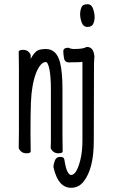

<svg xmlns="http://www.w3.org/2000/svg" viewBox="-20 -718 540 913"><path d="M318 175Q257 175 235 80Q234 77 234 76Q234 65 240.5 46.5Q247 28 266 28Q285 28 286 41Q293 85 301.5 99.5Q310 114 318 114Q344 114 362 43Q372 3 372 -51V-424Q363 -422 339 -422Q315 -422 310 -421Q288 -421 284.5 -441Q281 -461 281 -474Q281 -491 305 -491Q318 -485 332 -485Q378 -485 392 -495Q421 -495 427 -462Q429 -453 429 -449Q429 -443 428 -436.5Q427 -430 427 -416L426 -50Q426 20 413.5 68Q401 116 377.5 145.5Q354 175 318 175ZM396 -590Q376 -590 368.5 -611Q361 -632 361 -650Q361 -667 367 -682.5Q373 -698 396 -698Q415 -698 422.5 -676.5Q430 -655 430 -636Q430 -620 423.5 -605Q417 -590 396 -590ZM257 11Q242 11 231.5 1.5Q221 -8 221 -17Q222 -25 222 -44.5Q222 -64 222 -84V-293Q222 -354 215 -388.5Q208 -423 198 -423Q173 -423 152 -372Q130 -315 127 -229Q125 -184 125 -79Q125 -56 126 2Q126 11 105 11Q90 11 79.5 1.5Q69 -8 69 -17Q69 -44 70 -88V-395Q69 -458 69 -471Q69 -481 90 -481Q106 -481 116 -471.5Q126 -462 126 -453V-438Q137 -459 150.5 -472Q164 -485 198 -485Q250 -485 266 -419Q277 -373 277 -297Q277 -99 277 -78Q278 -33 278 2Q278 11 257 11Z"/></svg>

Font: Moon Stars Kai T HW
Style: Regular
Weight: 400
Designer: GuiWonder
Version: Version 1.101